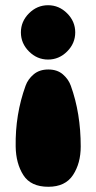

<svg xmlns="http://www.w3.org/2000/svg" viewBox="-20 -571 369 735"><path d="M165 144Q230 144 259.5 99Q289 54 289 -10Q289 -138 251 -243Q242 -268 220.5 -286.5Q199 -305 165 -305Q131 -305 109 -286.5Q87 -268 78 -243Q38 -133 40 -10Q41 55 69.5 99.5Q98 144 165 144ZM237 -520Q206 -551 164 -551Q122 -551 91 -520Q60 -489 60 -447Q60 -405 91 -374Q122 -343 164 -343Q206 -343 237 -374Q268 -405 268 -447Q268 -489 237 -520Z"/></svg>

Font: Cherry Bomb
Style: Regular
Weight: 400
Designer: satsuyako
Foundry: satsuyako
Version: Version 4.0